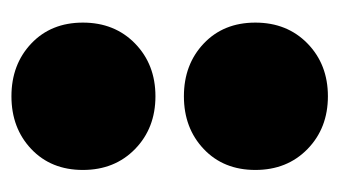

<svg xmlns="http://www.w3.org/2000/svg" viewBox="-152 -446 607 344"><g transform="rotate(-90 152.0 -273.5)"><path d="M20 -429Q20 -486 57.5 -521.5Q95 -557 152 -557Q209 -557 246.5 -521.5Q284 -486 284 -429Q284 -372 246.5 -335.5Q209 -299 152 -299Q95 -299 57.5 -335.5Q20 -372 20 -429ZM20 -120Q20 -177 57.5 -212.5Q95 -248 152 -248Q209 -248 246.5 -212.5Q284 -177 284 -120Q284 -63 246.5 -26.5Q209 10 152 10Q95 10 57.5 -26.5Q20 -63 20 -120Z"/></g></svg>

Font: CMG Sans Black
Style: Regular
Weight: 900
Designer: Julieta Ulanovsky
Foundry: Julieta Ulanovsky
Version: Version 7.200